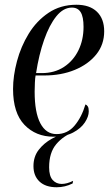

<svg xmlns="http://www.w3.org/2000/svg" viewBox="-20 -566 464 809"><path d="M206 10Q131 10 83 -40Q35 -90 35 -191Q35 -246 51.5 -308Q68 -370 101 -424Q134 -478 184.5 -512Q235 -546 302 -546Q358 -546 388.5 -516.5Q419 -487 419 -434Q419 -378 385.5 -336.5Q352 -295 295 -271.5Q238 -248 166 -248H130Q128 -239 127 -217.5Q126 -196 126 -180Q126 -92 150 -46.5Q174 -1 218 -1Q264 -1 294 -36.5Q324 -72 340 -126Q346 -124 350 -117.5Q354 -111 354 -97Q354 -75 337.5 -50Q321 -25 288 -7.5Q255 10 206 10ZM156 -258Q210 -258 249.5 -284Q289 -310 310.5 -354Q332 -398 332 -453Q332 -495 320 -514.5Q308 -534 283 -534Q247 -534 217.5 -497.5Q188 -461 166 -398.5Q144 -336 132 -258ZM219 223Q172 223 146.5 199Q121 175 121 134Q121 94 143 65.5Q165 37 198.5 18.5Q232 0 267 -10H292Q247 6 217 41.5Q187 77 187 139Q187 176 202 192.5Q217 209 240 209Q262 209 288 196L286 207Q254 223 219 223Z"/></svg>

Font: Noto Serif Display Condensed
Style: Italic
Weight: 400
Width: 3
Italic angle: -12°
Designer: Monotype Design Team
Foundry: Monotype Imaging Inc.
Version: Version 2.009